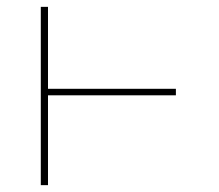

<svg xmlns="http://www.w3.org/2000/svg" viewBox="-20 -540 640 560"><path d="M99 0V-520H120V-281H493V-262H120V0Z"/></svg>

Font: Zed Sans Thin Extended
Style: Regular
Weight: 100
Width: 7
Designer: Belleve Invis
Foundry: Belleve Invis
Version: Version 1.0.0; ttfautohint (v1.8.4)